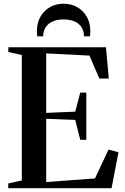

<svg xmlns="http://www.w3.org/2000/svg" viewBox="-20 -992 660 1012"><path d="M95 -41V-702L24 -718V-743H538.5L553.5 -578H503.5L451.5 -699L223.5 -710.5V-397L376.5 -403.5L403 -504H435V-255H403L376.5 -360L223.5 -366V-32.5L480.5 -51.5L552 -203.5L604.5 -189.5L568 0H23.5V-25ZM315 -972.5Q355.5 -972.5 387.2 -954.2Q419 -936 437.5 -903.5Q456 -871 456 -829Q456 -820.5 455.5 -814.2Q455 -808 454 -800.5H422.5Q422.5 -805 422.2 -810.2Q422 -815.5 420.5 -821Q417 -841 403.8 -856.5Q390.5 -872 368.5 -880.8Q346.5 -889.5 315 -889.5Q284 -889.5 262 -880.8Q240 -872 227 -856.5Q214 -841 209.5 -821Q208.5 -815.5 208 -810.2Q207.5 -805 207.5 -800.5H176.5Q175.5 -808 175 -814.2Q174.5 -820.5 174.5 -829Q174.5 -871 193 -903.5Q211.5 -936 243.2 -954.2Q275 -972.5 315 -972.5Z"/></svg>

Font: Merriweather 120pt SemiBold
Style: Regular
Weight: 600
Version: Version 2.100